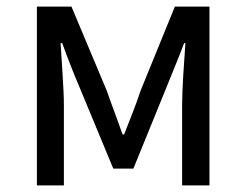

<svg xmlns="http://www.w3.org/2000/svg" viewBox="-20 -563 747 583"><path d="M92 0H174V-245C174 -293 167 -376 164 -432H169C184 -390 202 -344 219 -304L324 -51H385L488 -304C504 -344 523 -389 539 -432H543C539 -376 533 -293 533 -245V0H616V-543H511L407 -288C392 -242 374 -199 357 -155H352C337 -199 320 -242 304 -288L197 -543H92Z"/></svg>

Font: Noto Sans T Chinese Regular
Style: Regular
Weight: 400
Designer: Ryoko NISHIZUKA (kana & ideographs); Paul D. Hunt (Latin, Greek & Cyrillic); Wenlong ZHANG (bopomofo); Sandoll Communica
Foundry: Adobe Systems Incorporated
Version: Version 1.000;PS 1;hotconv 1.0.78;makeotf.lib2.5.61930